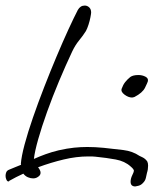

<svg xmlns="http://www.w3.org/2000/svg" viewBox="-35 -613 553 691"><path d="M452 58Q435 58 435 41Q435 30 441 17.5Q447 5 446 5Q446 4 446.5 3.5Q447 3 447 2Q447 -4 435 -14Q414 -33 381.5 -39Q349 -45 309 -49Q302 -50 296 -50Q290 -50 283 -50Q240 -50 194 -39Q148 -28 102 -11Q106 -6 108.5 -1Q111 4 111 9Q111 18 101 24Q94 29 84 29Q75 29 65.5 25Q56 21 49 12Q36 18 23 24.5Q10 31 -2 38V39Q-3 40 -5 40Q-9 40 -12 33.5Q-15 27 -15 20Q-15 13 -12.5 7Q-10 1 -3 -2Q9 -7 20 -11.5Q31 -16 41 -20L40 -23Q42 -50 53.5 -93Q65 -136 83.5 -189.5Q102 -243 124 -299.5Q146 -356 168.5 -409.5Q191 -463 211 -506.5Q231 -550 245 -577Q254 -593 270 -593Q279 -593 286 -586.5Q293 -580 293 -568Q293 -564 290.5 -551Q288 -538 283.5 -524Q279 -510 274 -501Q264 -485 250 -468Q236 -451 225 -428Q201 -377 177.5 -321Q154 -265 134.5 -210.5Q115 -156 102.5 -112Q90 -68 87 -41Q107 -50 129 -58Q151 -66 176 -72Q207 -79 231.5 -81.5Q256 -84 279 -84Q307 -84 338 -81Q376 -77 409 -73Q442 -69 467 -52Q467 -52 477.5 -47Q488 -42 495 -32Q498 -26 498 -17Q498 -10 497 -3.5Q496 3 494 9Q492 17 490 27Q488 37 480 45Q473 53 463.5 55.5Q454 58 452 58ZM440 -262Q427 -262 413 -272.5Q399 -283 403 -294Q408 -308 415.5 -317.5Q423 -327 434 -336Q444 -343 463 -343Q477 -343 488.5 -337Q500 -331 497 -320Q496 -316 487 -297.5Q478 -279 449 -264Q443 -262 440 -262Z"/></svg>

Font: Grape Nuts
Style: Regular
Weight: 400
Designer: Robert E. Leuschke
Foundry: Robert E. Leuschke
Version: Version 1.010; ttfautohint (v1.8.3)